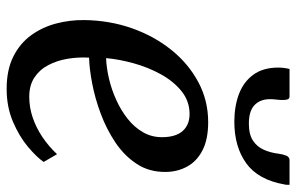

<svg xmlns="http://www.w3.org/2000/svg" viewBox="-170 -672 853 552"><g transform="rotate(90 256.0 -396.5)"><path d="M446.1 -96Q432.4 -76 402.6 -50.9Q372.9 -25.9 330.5 -7.8Q288.1 10.4 236 10.4Q181.7 10.4 143.5 -8.6Q105.4 -27.6 82 -59.8Q58.5 -92.1 48.1 -131.9Q37.6 -171.7 38.2 -212.9Q39.1 -285.2 61.6 -349.4Q84.2 -413.7 123.9 -463Q163.5 -512.3 216.6 -540.7Q269.6 -569 331.7 -569Q380.7 -569 412.2 -552.9Q443.7 -536.9 459.1 -509Q474.6 -481.2 474.8 -446.7Q475.3 -399.6 451.9 -363.9Q428.5 -328.1 390.3 -302.4Q352.1 -276.8 307.6 -260.2Q263.1 -243.6 220.3 -235.5Q177.5 -227.3 146.2 -226.6Q144.4 -195.2 149.5 -164.7Q154.6 -134.2 167.8 -109.2Q180.9 -84.2 203.4 -69.4Q225.8 -54.6 258.6 -54.6Q289.1 -54.6 318.1 -64.4Q347.2 -74.2 374 -92.1Q400.8 -110 423.8 -134.5ZM308.4 -515.5Q271.4 -515.5 242.8 -492.5Q214.2 -469.5 194.1 -433Q174 -396.5 162.5 -354.9Q150.9 -313.2 147.6 -275.5Q175.3 -276.5 206.5 -283.8Q237.8 -291.1 267.7 -304.7Q297.6 -318.2 322.1 -337.5Q346.5 -356.9 360.9 -382Q375.3 -407.2 374.9 -437.6Q374.5 -476.5 356.8 -496Q339.1 -515.5 308.4 -515.5ZM257.7 -802.9Q264.4 -802.9 266.2 -797.3Q268 -791.8 268 -783.5Q268 -775.2 266.8 -765.2Q265.6 -755.2 265.6 -746.9Q265.6 -718.9 282.4 -702.5Q299.2 -686 335.7 -686Q366.8 -686 384.6 -697.7Q402.5 -709.4 411.1 -729Q419.7 -748.5 422.5 -771.8Q423.9 -783.1 427.8 -793Q431.7 -802.9 440.5 -802.9H511.8Q511.8 -799.4 511.8 -795.9Q511.8 -792.4 510.8 -788.3Q497.5 -712.8 450 -678.5Q402.5 -644.2 330.3 -644.2Q286.3 -644.2 251.1 -657.4Q216 -670.6 195.4 -698.7Q174.8 -726.7 174.8 -770.4Q174.8 -778.3 175.8 -786.6Q176.8 -794.8 178.8 -802.9Z"/></g></svg>

Font: Merriweather Light
Style: Italic
Weight: 300
Italic angle: -7.8°
Designer: Eben Sorkin
Foundry: Eben Sorkin
Version: Version 2.101